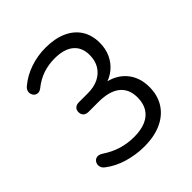

<svg xmlns="http://www.w3.org/2000/svg" viewBox="-196 -849 992 992"><g transform="rotate(-45 300.0 -352.5)"><path d="M291.8 8.9Q233.6 8.9 175.3 -8Q117.1 -24.9 74.1 -58.2Q61.5 -67 57.4 -78.7Q53.3 -90.3 55.8 -100.8Q58.2 -111.3 66 -118.6Q73.8 -125.9 85.4 -126.8Q97.1 -127.7 111.2 -119.4Q154.9 -90 198.7 -76.8Q242.5 -63.5 290 -63.5Q340.8 -63.5 375.9 -78.7Q410.9 -93.9 429.1 -123.5Q447.2 -153 447.2 -195.5Q447.2 -258.2 406.3 -290.2Q365.4 -322.1 287.1 -322.1H215.6Q197.2 -322.1 187.2 -331.6Q177.2 -341.1 177.2 -357.6Q177.2 -374.1 187.2 -383.3Q197.2 -392.6 215.6 -392.6H280.4Q325.8 -392.6 358.4 -408.8Q390.9 -425 409.1 -454.6Q427.3 -484.2 427.3 -525.7Q427.3 -581.8 390.9 -611.6Q354.6 -641.5 286.5 -641.5Q241.6 -641.5 201.7 -628.2Q161.7 -614.9 123.3 -584Q111.1 -575.1 99.6 -575.5Q88.2 -575.9 80.4 -582.7Q72.5 -589.4 69.3 -600.2Q66.1 -610.9 70 -622.6Q73.9 -634.3 86.5 -643.7Q126.9 -677.5 180.7 -695.7Q234.6 -713.9 291.7 -713.9Q359.9 -713.9 408.5 -692.2Q457 -670.5 483 -630.1Q508.9 -589.7 508.9 -532.8Q508.9 -489.7 492.6 -454.2Q476.3 -418.6 446.5 -393.8Q416.7 -369 375.2 -358.5V-369.4Q448.3 -356.9 488.5 -309.4Q528.8 -261.9 528.8 -190.3Q528.8 -129.4 500.2 -84.5Q471.6 -39.5 418.6 -15.3Q365.5 8.9 291.8 8.9Z"/></g></svg>

Font: Nunito ExtraLight
Style: Regular
Weight: 200
Designer: Vernon Adams
Foundry: Vernon Adams
Version: Version 3.602